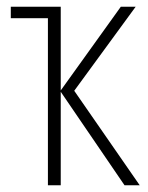

<svg xmlns="http://www.w3.org/2000/svg" viewBox="-20 -549 440 569"><path d="M382 -529H338L160 -281V-529H12V-495H122V0H160V-277L349 0H394L200 -280Z"/></svg>

Font: Noto Sans Condensed ExtraLight
Style: Regular
Weight: 200
Width: 3
Designer: Monotype Design Team
Foundry: Monotype Imaging Inc.
Version: Version 2.013